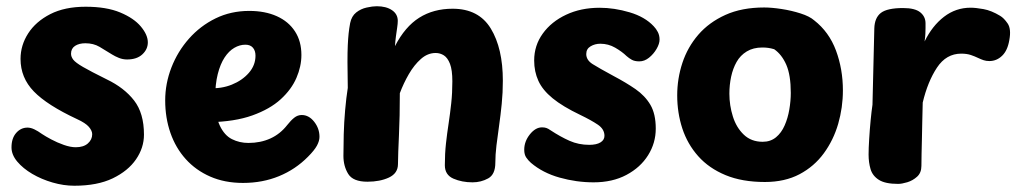

<svg xmlns="http://www.w3.org/2000/svg" viewBox="-20 -577 3267 616"><path d="M454.3 -441.1Q454.3 -418.9 436.7 -402.6Q419.1 -386.2 387.7 -386.2Q374 -386.2 361.6 -391.2Q349.2 -396.2 339.9 -402Q319 -415.2 299.4 -426.7Q279.9 -438.2 253.9 -438.2Q233.7 -438.2 220.8 -429.8Q207.9 -421.3 207.9 -404.7Q207.9 -394.9 215.1 -385.5Q222.3 -376.1 246.6 -362Q270.9 -347.9 322.6 -322.3Q378.8 -295.3 410.3 -254.5Q441.9 -213.7 441.9 -145Q441.9 -103 416.4 -65.8Q390.9 -28.6 341.6 -4.8Q292.2 18.9 218.3 18.9Q184.2 18.9 148.7 8.6Q113.2 -1.7 83.5 -19.1Q53.8 -36.6 35.3 -58.6Q16.9 -80.6 16.9 -104Q16.9 -133.4 31.9 -150.5Q46.9 -167.6 68.3 -167.6Q78.7 -167.6 90.3 -162Q101.9 -156.4 114.9 -147Q125.9 -139.6 144.7 -129.6Q163.4 -119.6 184.7 -112.1Q206 -104.6 223.1 -104.6Q248.1 -104.6 261.9 -116.8Q275.8 -129.1 275.8 -146.4Q275.8 -157.6 265.1 -170Q254.4 -182.4 226.9 -195Q131.2 -239.6 88.6 -283.6Q45.9 -327.6 45.9 -388Q45.9 -431.6 70.3 -469.7Q94.8 -507.9 141.3 -531.7Q187.8 -555.4 254.9 -555.4Q321.4 -555.4 365.6 -537Q409.7 -518.6 432 -491.8Q454.3 -465.1 454.3 -441.1Z M759.7 9.9Q701 9.9 654.6 -10.4Q608.2 -30.7 575.9 -66.6Q543.6 -102.4 526.8 -150.7Q510 -199 510 -255Q510 -309 530 -360.5Q550 -412 586.3 -453Q622.6 -494 671.6 -518Q720.7 -542 779.8 -542Q830.4 -542 868.2 -525Q905.9 -508 926.4 -476.3Q947 -444.7 947 -400.6Q947 -364.1 931.1 -327.2Q915.2 -290.2 880.7 -258.6Q846.2 -227 789.6 -206.7Q732.9 -186.4 651.1 -184.9L650.3 -294.1Q690 -291.9 723.6 -305.4Q757.2 -318.9 778.4 -343.2Q799.7 -367.6 799.7 -398.4Q799.7 -414.4 791.4 -424Q783.1 -433.6 767.3 -433.6Q749 -433.6 731.7 -423.5Q714.3 -413.4 700.6 -392.6Q686.8 -371.7 678.6 -339.3Q670.4 -307 670.4 -262.7Q670.4 -205.3 685.2 -174.1Q699.9 -142.8 724.1 -130.6Q748.2 -118.4 777 -118.4Q816 -118.4 847.6 -132.8Q879.1 -147.1 901.7 -176.1Q913.1 -190.6 924 -199.3Q934.9 -208 948 -208Q971 -208 988 -186.4Q1005 -164.8 1005 -138Q1005 -125 996.9 -109.9Q988.8 -94.8 968 -74Q927.9 -33.4 875.1 -11.8Q822.3 9.9 759.7 9.9Z M1103.4 -503Q1108 -525.3 1122.8 -537Q1137.6 -548.7 1156.4 -552.8Q1175.2 -557 1188.7 -557Q1219.1 -557 1237.7 -544.3Q1256.2 -531.7 1256.2 -510Q1256.2 -501.1 1254.2 -487.9Q1252.2 -474.8 1250.2 -459.9Q1248.2 -445 1247.2 -429Q1279.4 -491.4 1325.1 -520.2Q1370.8 -549 1432.2 -549Q1515.9 -549 1554.6 -485.5Q1593.3 -422 1593.3 -318Q1593.3 -280 1589.7 -243.9Q1586.1 -207.8 1581.3 -174.2Q1576.4 -140.7 1572.8 -110.4Q1569.2 -80.2 1569.2 -55Q1569.2 -17.4 1546.3 -4.7Q1523.3 8 1496.2 8Q1461.9 8 1434.6 -3.9Q1407.2 -15.9 1407.2 -47Q1407.2 -84 1410.8 -116.6Q1414.4 -149.1 1419.3 -180.9Q1424.1 -212.7 1427.7 -245.8Q1431.3 -279 1431.3 -316Q1431.3 -352.4 1423.8 -372Q1416.2 -391.6 1404.2 -399.3Q1392.1 -407 1377.8 -407Q1352 -407 1330.4 -387.8Q1308.8 -368.7 1291.7 -339.2Q1274.7 -309.8 1262.8 -278Q1262.8 -203 1260 -143.4Q1257.2 -83.9 1256.8 -50Q1256.6 -20.9 1227.8 -7.4Q1199 6 1158.8 6Q1112.7 6 1097.2 -19Q1081.8 -44 1081.8 -77Q1081.8 -107.4 1082.8 -145.8Q1083.8 -184.1 1087.3 -223.8Q1090.8 -263.6 1095.8 -295Q1094.8 -345 1094.8 -377.7Q1094.8 -410.3 1095.8 -431.9Q1096.8 -453.6 1098.5 -469.7Q1100.2 -485.8 1103.4 -503Z M2077.3 -492.8Q2085.1 -484.8 2090.6 -474.1Q2096.1 -463.3 2096.1 -450.1Q2096.1 -436.6 2086.5 -420.1Q2076.9 -403.6 2062.2 -391.8Q2047.6 -380.1 2031.1 -380.1Q2016.4 -380.1 2007.3 -385.1Q1998.1 -390.1 1990.3 -397.1Q1975.7 -411.3 1953.7 -424Q1931.8 -436.7 1906.1 -436.7Q1888.7 -436.7 1874.8 -428.4Q1860.9 -420.2 1860.9 -403.6Q1860.9 -384.2 1881.4 -371.3Q1901.9 -358.4 1948.7 -333.1Q1988.3 -312.2 2018.9 -291.1Q2049.4 -269.9 2066.7 -240.7Q2083.9 -211.4 2083.9 -164.4Q2083.9 -118.2 2059.3 -79Q2034.8 -39.8 1989.9 -15.9Q1945.1 8 1884.4 8Q1829.4 8 1775.4 -7.2Q1721.4 -22.3 1683.4 -54.6Q1674.9 -62.1 1668.4 -71.6Q1661.9 -81 1661.9 -96.6Q1661.9 -123.1 1679.9 -145.8Q1698 -168.4 1718.9 -168.4Q1727 -168.4 1732.9 -166.4Q1738.8 -164.4 1745.8 -159.4Q1777.8 -138.3 1807.1 -125.3Q1836.4 -112.3 1870.4 -112.3Q1893.7 -112.3 1906.5 -120.1Q1919.3 -127.9 1919.3 -141.3Q1919.3 -162.6 1898.1 -177Q1876.8 -191.4 1842.1 -208.1Q1785.2 -235.3 1753 -261.7Q1720.8 -288 1707.3 -317.7Q1693.8 -347.3 1693.8 -382.9Q1693.8 -431.1 1721.4 -469.3Q1749 -507.6 1796.4 -529.8Q1843.8 -552.1 1903.8 -552.1Q1950.8 -552.1 2000 -537.5Q2049.2 -522.9 2077.3 -492.8Z M2431.9 -553Q2455.7 -553 2487.6 -548.1Q2519.6 -543.2 2548.5 -533.9Q2577.4 -524.7 2592.2 -511.7Q2639.8 -474.7 2662.1 -414.9Q2684.3 -355.1 2684.3 -287Q2684.3 -232 2669.2 -179.7Q2654 -127.4 2623.1 -85.2Q2592.2 -42.9 2545.1 -18Q2497.9 6.9 2433.9 6.9Q2361.1 6.9 2307.9 -15.1Q2254.7 -37.1 2220.1 -75.9Q2185.6 -114.7 2169.1 -164.9Q2152.7 -215.2 2152.7 -271Q2152.7 -324.6 2169.3 -375.1Q2186 -425.7 2220.4 -465.6Q2254.8 -505.4 2307.4 -529.2Q2360.1 -553 2431.9 -553ZM2320.1 -276.4Q2320.1 -238.9 2331.3 -203.3Q2342.4 -167.8 2366.4 -144.9Q2390.3 -122.1 2427 -122.1Q2452 -122.1 2469.6 -136.5Q2487.1 -150.9 2497.4 -174.6Q2507.8 -198.2 2512.4 -225.8Q2517.1 -253.4 2517.1 -278.9Q2517.1 -336 2502.7 -369.2Q2488.2 -402.3 2463.8 -419.1Q2453.1 -422.3 2444.5 -423.4Q2435.9 -424.6 2426 -424.6Q2396.7 -424.6 2375.9 -412Q2355.1 -399.4 2343.2 -378.2Q2331.3 -357 2325.7 -330.8Q2320.1 -304.7 2320.1 -276.4Z M2785.1 -485.9Q2786.1 -520.1 2806.3 -535.7Q2826.6 -551.2 2877.4 -551.2Q2915.7 -551.2 2932.6 -537.4Q2949.4 -523.7 2949.4 -502.1Q2949.4 -496.1 2949.4 -487.4Q2949.4 -478.7 2948.9 -468.3Q2948.4 -458 2946.4 -444Q2970.8 -494 3008.7 -523.2Q3046.6 -552.3 3094.1 -552.3Q3110.1 -552.3 3135.4 -547.8Q3160.8 -543.2 3188.8 -526.2Q3200.8 -519.2 3212.8 -501.8Q3224.8 -484.4 3218.3 -448.7Q3212.7 -415 3195.1 -398.1Q3177.6 -381.1 3154.1 -381.1Q3144.1 -381.1 3135.6 -383.9Q3127.1 -386.8 3118.3 -391Q3107.6 -396.2 3094.6 -400.6Q3081.7 -404.9 3063.9 -404.9Q3015.8 -404.9 2986.1 -360Q2956.4 -315.1 2940.4 -248Q2939.4 -214 2938.9 -184.5Q2938.4 -155 2937.8 -129.9Q2937.2 -104.9 2936.7 -83.4Q2936.2 -61.9 2936.2 -44.9Q2936.2 -22.6 2922.3 -10.1Q2908.4 2.4 2890.9 7.7Q2873.4 13 2861.4 13Q2820 13 2799.7 0Q2779.3 -13 2773 -34.5Q2766.7 -56 2766.7 -81Q2766.7 -101 2768.6 -131Q2770.4 -161 2773.3 -191Q2776.2 -221 2779.2 -241Z"/></svg>

Font: Playpen Sans Thai
Style: Regular
Weight: 400
Designer: Sirin Gunkloy, Laura Meseguer, Veronika Burian, José Scaglione
Foundry: TypeTogether
Version: Version 2.000